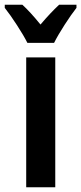

<svg xmlns="http://www.w3.org/2000/svg" viewBox="-52 -786 341 806"><path d="M196 -766Q176 -747 158.5 -728.5Q141 -710 118 -683Q74 -737 42 -766H-32V-753Q-9 -724 19.5 -680Q48 -636 63 -606H175Q191 -638 219 -681.5Q247 -725 269 -753V-766ZM180 -545H58V0H180Z"/></svg>

Font: Noto Sans UI Condensed
Style: Bold
Weight: 700
Width: 3
Designer: Monotype Design Team
Foundry: Monotype Imaging Inc.
Version: 1.001